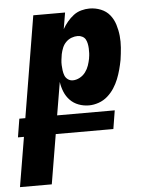

<svg xmlns="http://www.w3.org/2000/svg" viewBox="-89 -572 642 830"><g transform="rotate(-5 232.0 -156.5)"><path d="M-36 215 0 0H-26L-13 -80H13L86 -520H224L212 -449Q221 -465 233.5 -480Q246 -495 261 -506.5Q276 -518 294.5 -523Q313 -528 330 -528Q356 -528 379.5 -518.5Q403 -509 418 -490.5Q433 -472 440.5 -448Q448 -424 450.5 -399Q453 -374 451 -348Q449 -322 445 -295Q441 -274 435.5 -253.5Q430 -233 422 -213Q414 -193 402 -174.5Q390 -156 373 -141Q356 -126 334.5 -118.5Q313 -111 292 -111Q269 -111 247.5 -119Q226 -127 210.5 -143Q195 -159 186.5 -180Q178 -201 175 -223L151 -80H401L388 0H138L102 215ZM232 -225Q247 -225 262 -233Q277 -241 287 -254.5Q297 -268 302 -283Q307 -298 310 -313V-314Q312 -325 312.5 -335.5Q313 -346 312.5 -356.5Q312 -367 310 -377Q308 -387 303.5 -395.5Q299 -404 289.5 -409Q280 -414 269 -414Q256 -414 242.5 -409Q229 -404 218.5 -393.5Q208 -383 202.5 -369.5Q197 -356 194 -342Q192 -330 190.5 -318Q189 -306 189.5 -294.5Q190 -283 191.5 -271.5Q193 -260 197 -249.5Q201 -239 210.5 -232Q220 -225 232 -225Z"/></g></svg>

Font: Iosevka Heavy Oblique
Style: Regular
Weight: 900
Italic angle: -9°
Monospace: yes
Designer: Belleve Invis
Foundry: Belleve Invis
Version: Version 32.5.0; ttfautohint (v1.8.4)